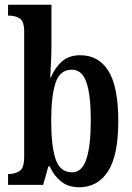

<svg xmlns="http://www.w3.org/2000/svg" viewBox="-20 -780 558 810"><path d="M314 10Q268 10 237.5 -14.5Q207 -39 190 -78H184L162 0H14V-46H19Q43 -46 62.5 -58.5Q82 -71 82 -118V-646Q82 -690 63.5 -702Q45 -714 19 -714H14V-760H197V-581Q197 -554 195 -515.5Q193 -477 192 -454H195Q212 -495 241.5 -521Q271 -547 319 -547Q396 -547 437.5 -480.5Q479 -414 479 -269Q479 -124 435.5 -57Q392 10 314 10ZM284 -53Q326 -53 344.5 -109Q363 -165 363 -271Q363 -380 344.5 -433Q326 -486 283 -486Q233 -486 214.5 -431Q196 -376 196 -270Q196 -165 214.5 -109Q233 -53 284 -53Z"/></svg>

Font: Noto Serif Myanmar ExtraCondensed SemiBold
Style: Regular
Weight: 600
Width: 2
Designer: Ben Mitchell and the Monotype Design Team
Foundry: Monotype Imaging Inc.
Version: Version 2.106; ttfautohint (v1.8.4.7-5d5b)